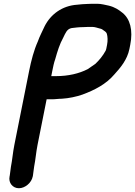

<svg xmlns="http://www.w3.org/2000/svg" viewBox="-20 -800 717 1019"><path d="M252.1 -396 257.4 -423C261.4 -442.9 266.7 -469 272.8 -485C284.9 -527.8 296.3 -565.6 316 -601C328 -625.3 335.1 -646.2 360 -651C379.3 -653.4 399.4 -656 421 -656C429.1 -656.7 437.2 -657 445.2 -657H472.2C482.1 -657 499.1 -651.7 504.8 -650C509.8 -649.1 522.1 -645.8 525.2 -642C533.2 -636.3 544.1 -630.6 547 -621C551.5 -605.8 552.5 -583.6 548.2 -562L543.8 -540C543.1 -536.7 542.3 -534 541.2 -532C526.5 -504.5 507.2 -481 486 -461C476.2 -453.6 455 -439.2 445.4 -433C399.9 -409.6 342.3 -396 278.1 -396ZM308.1 -276C346.3 -278.4 385.4 -286.8 417.5 -298C482.9 -322.2 543.2 -353.5 586.9 -405C618.7 -439.9 655.4 -482.9 666.8 -540L671.2 -562C686.8 -640.2 670.4 -699.6 630.1 -732C610.3 -748.1 588.6 -762.5 557.7 -770C541 -773.5 516.7 -780 496.7 -780H469.7C461.1 -780 452 -779.7 442.5 -779C425.6 -779 405.9 -776.6 389.7 -775C310.4 -769.8 249.2 -724.6 217 -661C205.6 -635.7 190.1 -607 180.8 -580C160.2 -534.1 145.9 -480.1 134.5 -423L56.2 -31C47.8 11.1 45.5 47.7 38 85C35.9 95.7 34.1 119.7 31.9 131L30.7 137C24.1 170 47.3 199 80.3 199C113.3 199 147.1 170 153.7 137L154.9 131C156.8 121.3 159 95.3 161.4 83C168.9 45.7 171.1 9.8 179.2 -31L227.5 -273H255.5C274.5 -273 288.9 -276 308.1 -276Z"/></svg>

Font: Smoothie
Style: It
Weight: 400
Foundry: Cannot Into Space Fonts
Version: Version 0.8